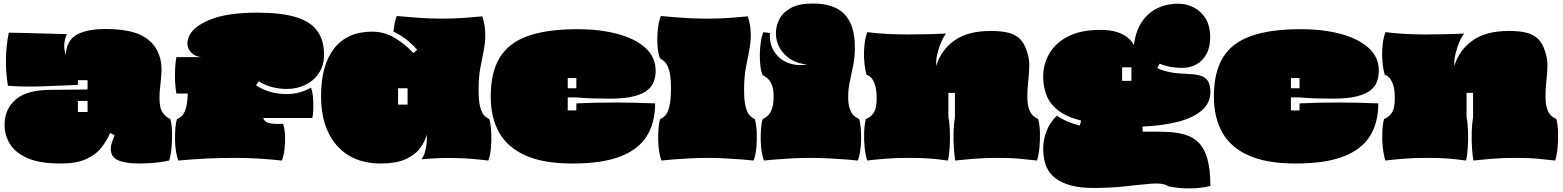

<svg xmlns="http://www.w3.org/2000/svg" viewBox="-20 -896 8890 1092"><path d="M325 34Q205 34 135.5 3Q66 -28 36 -78Q6 -128 6 -186Q6 -274 68 -329Q130 -384 266 -385L478 -387V-440H423V-413Q321 -409 222 -405Q123 -401 25 -408Q0 -564 30 -710Q59 -710 100.5 -709Q142 -708 188.5 -706.5Q235 -705 280 -704Q325 -703 360 -702Q347 -672 345.5 -642Q344 -612 354 -584Q359 -667 417 -699Q475 -731 581 -731Q718 -731 791 -691.5Q864 -652 888 -574Q900 -537 898.5 -494.5Q897 -452 892 -412Q887 -372 887 -340Q887 -279 906.5 -253.5Q926 -228 948 -220Q957 -191 958.5 -147Q960 -103 956 -59Q952 -15 942 17Q898 27 850 30.5Q802 34 772 34Q696 34 653 16Q610 -2 610 -50Q610 -67 616.5 -86Q623 -105 632 -127L606 -140Q588 -96 556.5 -56Q525 -16 469.5 9Q414 34 325 34ZM423 -259H478V-322H423Z M994 17Q986 -3 981 -34.5Q976 -66 975.5 -101Q975 -136 977.5 -167.5Q980 -199 987 -219Q1001 -224 1014.5 -237Q1028 -250 1037 -279.5Q1046 -309 1048 -364H983Q978 -392 976 -430Q974 -468 976 -505.5Q978 -543 983 -571H1125Q1081 -576 1059 -607.5Q1037 -639 1052 -682Q1072 -741 1170.5 -782.5Q1269 -824 1444 -824Q1582 -824 1665 -798Q1748 -772 1785.5 -719Q1823 -666 1823 -585Q1823 -524 1793.5 -480Q1764 -436 1716 -413Q1668 -390 1610 -390Q1572 -390 1530 -400Q1488 -410 1452 -434L1436 -411Q1471 -387 1515.5 -374Q1560 -361 1610 -361Q1650 -361 1685.5 -371Q1721 -381 1749 -398Q1758 -371 1760.5 -337.5Q1763 -304 1762 -273.5Q1761 -243 1756 -225H1477Q1482 -205 1507 -197Q1532 -189 1590 -192Q1599 -166 1601 -127Q1603 -88 1598.5 -49Q1594 -10 1583 17Q1537 12 1468 7Q1399 2 1317 2Q1235 2 1158.5 5.5Q1082 9 994 17Z M2145 34Q2040 34 1964 -11.5Q1888 -57 1847 -143Q1806 -229 1806 -350Q1806 -525 1880.5 -620.5Q1955 -716 2097 -716Q2165 -716 2225 -680.5Q2285 -645 2331 -594L2353 -613Q2331 -638 2301 -663.5Q2271 -689 2218 -717Q2220 -742 2225 -766Q2230 -790 2237 -805Q2280 -801 2350 -795.5Q2420 -790 2493 -790Q2564 -790 2622.5 -794.5Q2681 -799 2723 -803Q2732 -775 2736 -749.5Q2740 -724 2740 -698Q2740 -651 2730.5 -605.5Q2721 -560 2711.5 -507.5Q2702 -455 2702 -385Q2702 -322 2711 -288Q2720 -254 2734 -239.5Q2748 -225 2763 -219Q2772 -185 2774 -140Q2776 -95 2772 -52.5Q2768 -10 2757 17Q2717 12 2671 8Q2625 4 2572 3Q2521 2 2486 3Q2451 4 2426 6Q2401 8 2377 10Q2389 -5 2396.5 -29.5Q2404 -54 2406.5 -81Q2409 -108 2407 -130Q2396 -88 2367 -50.5Q2338 -13 2284.5 10.5Q2231 34 2145 34ZM2244 -301H2298V-394H2244Z M3235 34Q3072 34 2969.5 -11.5Q2867 -57 2819 -142Q2771 -227 2771 -347Q2771 -485 2822.5 -569Q2874 -653 2983 -691.5Q3092 -730 3264 -730Q3392 -730 3492.5 -703Q3593 -676 3651 -623.5Q3709 -571 3709 -494Q3709 -466 3700.5 -437.5Q3692 -409 3666 -386Q3640 -363 3588 -349Q3536 -335 3449 -335Q3391 -335 3344.5 -336.5Q3298 -338 3259 -342H3209V-268H3258V-308Q3470 -318 3706 -308Q3706 -197 3658 -121Q3610 -45 3507 -5.5Q3404 34 3235 34ZM3209 -394H3258V-452H3209Z M3742 17Q3734 -3 3729 -34.5Q3724 -66 3723.5 -101Q3723 -136 3725.5 -167.5Q3728 -199 3735 -219Q3750 -225 3764 -239.5Q3778 -254 3787 -290Q3796 -326 3796 -393Q3796 -462 3785.5 -496.5Q3775 -531 3760.5 -544.5Q3746 -558 3735 -563Q3726 -580 3722 -611.5Q3718 -643 3718.5 -679.5Q3719 -716 3724 -749.5Q3729 -783 3739 -805Q3768 -802 3811 -798.5Q3854 -795 3904.5 -792.5Q3955 -790 4003 -790Q4074 -790 4132.5 -794.5Q4191 -799 4233 -803Q4242 -775 4246 -749.5Q4250 -724 4250 -698Q4250 -651 4240.5 -605.5Q4231 -560 4221.5 -507.5Q4212 -455 4212 -385Q4212 -322 4221 -288Q4230 -254 4244 -239.5Q4258 -225 4273 -219Q4282 -188 4284 -142.5Q4286 -97 4281.5 -53.5Q4277 -10 4266 17Q4238 14 4194 10.5Q4150 7 4100 4.5Q4050 2 4003 2Q3955 2 3905.5 4.5Q3856 7 3813 10.5Q3770 14 3742 17Z M4325 17Q4317 -3 4312 -34.5Q4307 -66 4306.5 -101Q4306 -136 4308.5 -167.5Q4311 -199 4318 -219Q4333 -225 4347 -238Q4361 -251 4370.5 -277Q4380 -303 4380 -348Q4380 -392 4368.5 -416.5Q4357 -441 4342.5 -452.5Q4328 -464 4318 -469Q4309 -486 4305 -517.5Q4301 -549 4301.5 -586Q4302 -623 4307 -657Q4312 -691 4322 -713Q4333 -712 4341 -710.5Q4349 -709 4359 -708Q4355 -646 4384 -601.5Q4413 -557 4463.5 -538Q4514 -519 4571 -530Q4523 -532 4482.5 -555.5Q4442 -579 4417.5 -618.5Q4393 -658 4393 -707Q4393 -748 4412.5 -786.5Q4432 -825 4478 -850.5Q4524 -876 4602 -876Q4727 -876 4784.5 -813.5Q4842 -751 4842 -629Q4842 -572 4832.5 -524.5Q4823 -477 4813.5 -433.5Q4804 -390 4804 -345Q4804 -302 4813.5 -276Q4823 -250 4837.5 -237.5Q4852 -225 4866 -219Q4873 -199 4875.5 -167.5Q4878 -136 4877.5 -101Q4877 -66 4872 -34.5Q4867 -3 4859 17Q4831 14 4786.5 10.5Q4742 7 4690 4.5Q4638 2 4586 2Q4538 2 4488.5 4.5Q4439 7 4396 10.5Q4353 14 4325 17Z M4912 17Q4902 -15 4897.5 -59Q4893 -103 4895 -147Q4897 -191 4905 -220Q4928 -226 4947 -251.5Q4966 -277 4966 -337Q4966 -388 4955.5 -416.5Q4945 -445 4932 -457Q4919 -469 4909 -470Q4899 -503 4895.5 -548.5Q4892 -594 4896.5 -639Q4901 -684 4913 -713Q4960 -707 5019 -703.5Q5078 -700 5140 -700Q5202 -700 5262 -701.5Q5322 -703 5361 -705Q5348 -691 5333.5 -657.5Q5319 -624 5310.5 -587Q5302 -550 5305 -522Q5332 -611 5408 -665.5Q5484 -720 5615 -720Q5672 -720 5712.5 -710.5Q5753 -701 5779.5 -676Q5806 -651 5821 -603Q5835 -562 5834 -519.5Q5833 -477 5828 -434.5Q5823 -392 5823 -350Q5823 -304 5832 -277.5Q5841 -251 5855.5 -238Q5870 -225 5884 -220Q5893 -191 5894.5 -147Q5896 -103 5892 -59Q5888 -15 5878 17Q5840 13 5786 7.5Q5732 2 5650 2Q5576 2 5512.5 7.5Q5449 13 5413 17Q5408 -10 5405 -54.5Q5402 -99 5403.5 -147Q5405 -195 5411 -230V-368H5374V-230Q5381 -195 5382.5 -147Q5384 -99 5381 -54.5Q5378 -10 5371 17Q5347 14 5318.5 10.5Q5290 7 5249 4.5Q5208 2 5147 2Q5072 2 5012.5 7Q4953 12 4912 17Z M6196 173Q6061 173 5987 121Q5913 69 5913 -51Q5913 -101 5932.5 -151Q5952 -201 5991 -238Q6042 -202 6121 -182L6129 -210Q6043 -232 5996 -270Q5949 -308 5931 -357Q5913 -406 5913 -459Q5913 -531 5948 -591.5Q5983 -652 6055 -689Q6127 -726 6238 -726Q6297 -726 6335 -713Q6373 -700 6396 -680.5Q6419 -661 6429 -639Q6439 -720 6474.5 -772Q6510 -824 6563 -849.5Q6616 -875 6678 -875Q6730 -875 6772 -852.5Q6814 -830 6838.5 -788Q6863 -746 6863 -686Q6863 -627 6841.5 -588Q6820 -549 6784 -529.5Q6748 -510 6704 -510Q6664 -510 6632 -516.5Q6600 -523 6576 -534L6562 -509Q6580 -499 6604 -493Q6642 -482 6680 -479Q6718 -476 6751 -474.5Q6784 -473 6809.5 -465Q6835 -457 6849.5 -436Q6864 -415 6864 -373Q6864 -309 6813.5 -266.5Q6763 -224 6676 -202.5Q6589 -181 6478 -176L6479 -147Q6552 -148 6612.5 -146Q6673 -144 6720 -130Q6767 -116 6799 -83Q6831 -50 6847.5 9.5Q6864 69 6864 162Q6809 175 6746.5 175.5Q6684 176 6626 164Q6605 149 6567.5 148Q6530 147 6476 153.5Q6422 160 6352 166.5Q6282 173 6196 173ZM6362 -436H6415V-513H6362Z M7348 34Q7185 34 7082.5 -11.5Q6980 -57 6932 -142Q6884 -227 6884 -347Q6884 -485 6935.5 -569Q6987 -653 7096 -691.5Q7205 -730 7377 -730Q7505 -730 7605.5 -703Q7706 -676 7764 -623.5Q7822 -571 7822 -494Q7822 -466 7813.5 -437.5Q7805 -409 7779 -386Q7753 -363 7701 -349Q7649 -335 7562 -335Q7504 -335 7457.5 -336.5Q7411 -338 7372 -342H7322V-268H7371V-308Q7583 -318 7819 -308Q7819 -197 7771 -121Q7723 -45 7620 -5.5Q7517 34 7348 34ZM7322 -394H7371V-452H7322Z M7859 17Q7849 -15 7844.5 -59Q7840 -103 7842 -147Q7844 -191 7852 -220Q7875 -226 7894 -251.5Q7913 -277 7913 -337Q7913 -388 7902.5 -416.5Q7892 -445 7879 -457Q7866 -469 7856 -470Q7846 -503 7842.5 -548.5Q7839 -594 7843.5 -639Q7848 -684 7860 -713Q7907 -707 7966 -703.5Q8025 -700 8087 -700Q8149 -700 8209 -701.5Q8269 -703 8308 -705Q8295 -691 8280.5 -657.5Q8266 -624 8257.5 -587Q8249 -550 8252 -522Q8279 -611 8355 -665.5Q8431 -720 8562 -720Q8619 -720 8659.5 -710.5Q8700 -701 8726.5 -676Q8753 -651 8768 -603Q8782 -562 8781 -519.5Q8780 -477 8775 -434.5Q8770 -392 8770 -350Q8770 -304 8779 -277.5Q8788 -251 8802.5 -238Q8817 -225 8831 -220Q8840 -191 8841.5 -147Q8843 -103 8839 -59Q8835 -15 8825 17Q8787 13 8733 7.5Q8679 2 8597 2Q8523 2 8459.5 7.5Q8396 13 8360 17Q8355 -10 8352 -54.5Q8349 -99 8350.5 -147Q8352 -195 8358 -230V-368H8321V-230Q8328 -195 8329.5 -147Q8331 -99 8328 -54.5Q8325 -10 8318 17Q8294 14 8265.5 10.5Q8237 7 8196 4.5Q8155 2 8094 2Q8019 2 7959.5 7Q7900 12 7859 17Z"/></svg>

Font: Oi
Style: Regular
Weight: 400
Designer: Kostas Bartsokas, Mohamad Dakak
Foundry: Foundry5
Version: Version 4.000